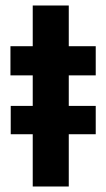

<svg xmlns="http://www.w3.org/2000/svg" viewBox="-20 -678 387 698"><path d="M328 -404H230V-293H328V-190H230V0H99V-190H19V-293H99V-404H18V-510H99V-658H230V-510H328Z"/></svg>

Font: Saira Semi Condensed SemiBold
Style: Regular
Weight: 600
Width: 4
Designer: Hector Gatti with collaboration of the Omnibus-Type team
Foundry: Omnibus-Type
Version: Version 1.001; ttfautohint (v1.8)